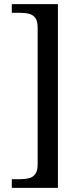

<svg xmlns="http://www.w3.org/2000/svg" viewBox="-20 -780 400 928"><path d="M37 128V86H80Q103 86 121.5 81Q140 76 151 60.5Q162 45 162 14V-646Q162 -678 151 -693Q140 -708 121.5 -713Q103 -718 80 -718H37V-760H260V128Z"/></svg>

Font: Noto Serif Armenian
Style: Regular
Weight: 400
Designer: Monotype Design Team
Foundry: Monotype Imaging Inc.
Version: Version 2.007